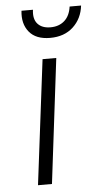

<svg xmlns="http://www.w3.org/2000/svg" viewBox="-52 -734 406 767"><g transform="rotate(-5 151.5 -350.0)"><path d="M64 -700H110Q105 -663 122.5 -643.5Q140 -624 174 -624Q208 -624 230 -643.5Q252 -663 257 -700H303Q297 -648 261.5 -615Q226 -582 169 -582Q112 -582 85 -615Q58 -648 64 -700ZM131 -500H186L125 0H69Z"/></g></svg>

Font: Haskoy Light
Style: Italic
Weight: 300
Designer: Ertekin Erdin
Foundry: Ertekin Erdin
Version: Version 2.000; ttfautohint (v1.8.4.7-5d5b)